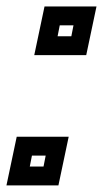

<svg xmlns="http://www.w3.org/2000/svg" viewBox="-28 -560 328 580"><path d="M75.5 -393.5 106.5 -540.5H263.5L232.5 -393.5ZM146 -450.5H187.5L194 -483.5H152.5ZM-8.5 0 22.5 -147H179.5L148.5 0ZM62 -57H103.5L110 -90H68.5Z"/></svg>

Font: Tourney Thin SemiBold
Style: Italic
Weight: 600
Italic angle: -12°
Version: Version 1.015